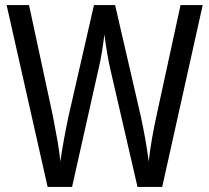

<svg xmlns="http://www.w3.org/2000/svg" viewBox="-20 -734 822 754"><path d="M776 -714 617 0H520L414 -459Q408 -484 401.5 -521.5Q395 -559 390 -599Q387 -573 381 -534.5Q375 -496 366 -459L263 0H167L6 -714H94L188 -277Q198 -225 206 -179.5Q214 -134 217 -100Q223 -142 231.5 -188.5Q240 -235 249 -277L349 -714H432L533 -277Q542 -235 550 -191Q558 -147 564 -100Q569 -145 577 -190.5Q585 -236 594 -277L689 -714Z"/></svg>

Font: Noto Sans Lao Condensed
Style: Regular
Weight: 400
Width: 3
Designer: Monotype Design Team
Foundry: Monotype Imaging Inc.
Version: Version 2.003; ttfautohint (v1.8.4.7-5d5b)